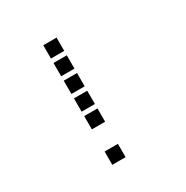

<svg xmlns="http://www.w3.org/2000/svg" viewBox="-156 -820 912 939"><g transform="rotate(-30 300.0 -350.5)"><path d="M213.5 -687.5Q212.5 -687.5 212.5 -687.5Q212.5 -687.5 212.5 -686.5V-613.5Q212.5 -612.5 212.5 -612.5Q212.5 -612.5 213.5 -612.5H286.5Q287.5 -612.5 287.5 -612.5Q287.5 -612.5 287.5 -613.5V-686.5Q287.5 -687.5 287.5 -687.5Q287.5 -687.5 286.5 -687.5ZM213.5 -587.5Q212.5 -587.5 212.5 -587.5Q212.5 -587.5 212.5 -586.5V-513.5Q212.5 -512.5 212.5 -512.5Q212.5 -512.5 213.5 -512.5H286.5Q287.5 -512.5 287.5 -512.5Q287.5 -512.5 287.5 -513.5V-586.5Q287.5 -587.5 287.5 -587.5Q287.5 -587.5 286.5 -587.5ZM213.5 -487.5Q212.5 -487.5 212.5 -487.5Q212.5 -487.5 212.5 -486.5V-413.5Q212.5 -412.5 212.5 -412.5Q212.5 -412.5 213.5 -412.5H286.5Q287.5 -412.5 287.5 -412.5Q287.5 -412.5 287.5 -413.5V-486.5Q287.5 -487.5 287.5 -487.5Q287.5 -487.5 286.5 -487.5ZM213.5 -387.5Q212.5 -387.5 212.5 -387.5Q212.5 -387.5 212.5 -386.5V-313.5Q212.5 -312.5 212.5 -312.5Q212.5 -312.5 213.5 -312.5H286.5Q287.5 -312.5 287.5 -312.5Q287.5 -312.5 287.5 -313.5V-386.5Q287.5 -387.5 287.5 -387.5Q287.5 -387.5 286.5 -387.5ZM213.5 -287.5Q212.5 -287.5 212.5 -287.5Q212.5 -287.5 212.5 -286.5V-213.5Q212.5 -212.5 212.5 -212.5Q212.5 -212.5 213.5 -212.5H286.5Q287.5 -212.5 287.5 -212.5Q287.5 -212.5 287.5 -213.5V-286.5Q287.5 -287.5 287.5 -287.5Q287.5 -287.5 286.5 -287.5ZM213.5 -87.5Q212.5 -87.5 212.5 -87.5Q212.5 -87.5 212.5 -86.5V-13.5Q212.5 -12.5 212.5 -12.5Q212.5 -12.5 213.5 -12.5H286.5Q287.5 -12.5 287.5 -12.5Q287.5 -12.5 287.5 -13.5V-86.5Q287.5 -87.5 287.5 -87.5Q287.5 -87.5 286.5 -87.5Z"/></g></svg>

Font: Doto Black
Style: Regular
Weight: 900
Monospace: yes
Version: Version 1.000